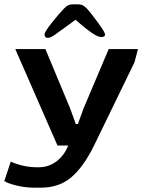

<svg xmlns="http://www.w3.org/2000/svg" viewBox="-60 -676 671 892"><path d="M-40 165 -10 75Q50 101 110 101H121Q166 101 202 74Q238 47 257 0H207L11 -448H151L266 -172L292 -100H302L328 -172L445 -448H581L565 -387L377 0Q329 98 272 147Q215 196 129 196H102Q58 196 17 186Q-24 176 -40 165ZM237 -636Q248 -647 257 -651.5Q266 -656 281 -656H301Q316 -656 325 -651Q334 -646 344 -636Q363 -615 395.5 -570.5Q428 -526 428 -516Q428 -504 412 -504Q397 -504 378 -516Q353 -530 291 -584L197 -516Q175 -500 162 -500Q147 -500 147 -516Q147 -528 180 -569.5Q213 -611 237 -636Z"/></svg>

Font: Gold
Style: Regular
Weight: 400
Designer: jaiki
Version: Version 1.000